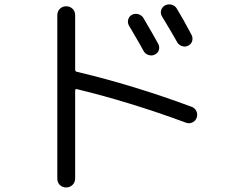

<svg xmlns="http://www.w3.org/2000/svg" viewBox="-20 -785 1040 862"><path d="M624 -704.1Q674.8 -617.2 690.4 -587.9Q697.3 -575.2 693.4 -561Q689.5 -546.9 674.8 -540Q662.1 -533.2 647 -538.1Q631.8 -543 625 -555.7Q613.3 -578.1 558.6 -670.9Q551.8 -683.6 555.7 -697.8Q559.6 -711.9 572.8 -718.8Q585.9 -725.6 601.1 -721.2Q616.2 -716.8 624 -704.1ZM720.7 -760.7Q734.4 -767.6 749.5 -764.2Q764.6 -760.7 773.4 -747.1Q804.7 -695.3 839.8 -628.9Q846.7 -615.2 842.8 -601.1Q838.9 -586.9 825.2 -580.1Q812.5 -573.2 797.4 -578.1Q782.2 -583 775.4 -595.7Q752 -637.7 707 -711.9Q699.2 -724.6 703.6 -739.3Q708 -753.9 720.7 -760.7ZM237.3 16.6V-716.8Q237.3 -733.4 248.5 -745.1Q259.8 -756.8 276.9 -756.8Q293.9 -756.8 305.7 -745.6Q317.4 -734.4 317.4 -716.8V-473.6Q317.4 -463.9 324.2 -462.9Q580.1 -402.3 839.8 -305.7Q854.5 -300.8 861.3 -286.6Q868.2 -272.5 863.3 -257.3Q858.4 -242.2 843.8 -235.4Q829.1 -228.5 814.5 -234.4Q563.5 -327.1 325.2 -384.8Q317.4 -386.7 317.4 -377.9V16.6Q317.4 33.2 305.7 44.9Q293.9 56.6 276.9 56.6Q259.8 56.6 248.5 45.4Q237.3 34.2 237.3 16.6Z"/></svg>

Font: Rounded Mgen+ 1mn regular
Style: Regular
Weight: 400
Designer: [Source Han Sans]
Ryoko NISHIZUKA  (kana & ideographs); Paul D. Hunt (Latin, Greek & Cyrillic); Wenlong ZHANG  (bopomofo
Version: Version 1.059.20150602